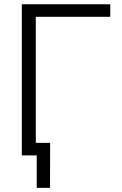

<svg xmlns="http://www.w3.org/2000/svg" viewBox="-20 -748 589 924"><path d="M510.7 -727.5V-667H152.3V0H85V-727.5ZM156.7 156.2V0H114.7V-60.5H221.2L220.7 156.2Z"/></svg>

Font: Inter 24pt Light
Style: Regular
Weight: 300
Designer: Rasmus Andersson
Foundry: rsms
Version: Version 4.001;git-66647c0bb